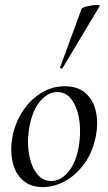

<svg xmlns="http://www.w3.org/2000/svg" viewBox="-20 -752 441 786"><path d="M155 14Q105 14 73.5 -14Q42 -42 31.5 -89Q21 -136 31 -193Q43 -252 74 -298.5Q105 -345 149.5 -372Q194 -399 245 -399Q298 -399 330 -371Q362 -343 372.5 -296Q383 -249 372 -193Q359 -128 325 -81.5Q291 -35 246 -10.5Q201 14 155 14ZM190 -11Q228 -11 259 -47.5Q290 -84 302 -149Q309 -189 307.5 -228.5Q306 -268 295 -301.5Q284 -335 264 -355Q244 -375 214 -375Q177 -375 145.5 -339Q114 -303 101 -236Q93 -195 95 -155.5Q97 -116 108.5 -83Q120 -50 140.5 -30.5Q161 -11 190 -11ZM236 -473Q235 -470 229.5 -472Q224 -474 226 -476L314 -716Q315 -720 327 -723.5Q339 -727 354.5 -729.5Q370 -732 380.5 -731.5Q391 -731 388 -727Z"/></svg>

Font: Cormorant Light Medium
Style: Italic
Weight: 500
Italic angle: -10°
Version: Version 4.000